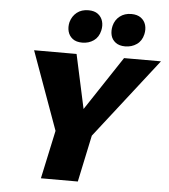

<svg xmlns="http://www.w3.org/2000/svg" viewBox="-59 -942 876 995"><g transform="rotate(5 379.0 -444.5)"><path d="M412 -214 331 -303 566 -658H758ZM191 0 262 -330H453L383 0ZM255 -224 98 -658H319L396 -303ZM343 -719Q311 -719 292.5 -733.5Q274 -748 268 -770.5Q262 -793 268 -819Q277 -851 301 -870Q325 -889 361 -889Q392 -889 410.5 -875Q429 -861 435.5 -838.5Q442 -816 436 -790Q428 -755 402.5 -737Q377 -719 343 -719ZM566 -719Q535 -719 516 -733.5Q497 -748 491.5 -770.5Q486 -793 492 -819Q500 -851 524.5 -870Q549 -889 584 -889Q615 -889 634 -875Q653 -861 659.5 -838.5Q666 -816 660 -790Q652 -755 626 -737Q600 -719 566 -719Z"/></g></svg>

Font: Ysabeau Office Black
Style: Italic
Weight: 900
Italic angle: -12°
Designer: Christian Thalmann (Catharsis Fonts)
Version: Version 2.001;gftools[0.9.30]; featfreeze: tnum,lnum,ss02